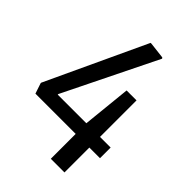

<svg xmlns="http://www.w3.org/2000/svg" viewBox="-219 -847 944 944"><g transform="rotate(45 252.5 -375.0)"><path d="M16 -227V-231L258 -750H264L349 -740L353 -735L115 -251V-247H314L340 -501H409V-247H483V-173H409V0H314V-173H34Z"/></g></svg>

Font: Encode Sans Compressed
Style: Medium
Weight: 500
Designer: Pablo Impallari, Andres Torresi
Foundry: Pablo Impallari, Andres Torresi
Version: Version 1.000; ttfautohint (v1.00) -l 8 -r 50 -G 200 -x 14 -